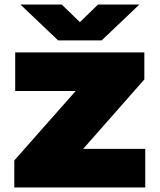

<svg xmlns="http://www.w3.org/2000/svg" viewBox="-20 -826 703 846"><path d="M43 0V-119L347 -463L346 -425H47V-595H616V-476L313 -132L314 -170H620V0ZM236 -648 70 -806H252L351 -710H313L412 -806H594L428 -648Z"/></svg>

Font: Encode Sans SC Expanded Black
Style: Regular
Weight: 900
Width: 7
Designer: Multiple Designers
Foundry: Impallari Type
Version: Version 3.002